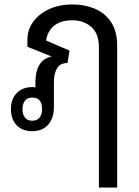

<svg xmlns="http://www.w3.org/2000/svg" viewBox="-20 -582 626 862"><path d="M424 260V-369Q424 -432 389.5 -461.5Q355 -491 305 -491Q253 -491 223 -466.5Q193 -442 187 -400L292 -355L283 -299Q249 -299 235.5 -274.5Q222 -250 222 -214V-103Q222 -51 196 -22Q170 7 125 7Q80 7 54.5 -20Q29 -47 29 -93Q29 -138 55.5 -164.5Q82 -191 125 -191Q132 -191 139 -190V-214Q139 -260 156 -289.5Q173 -319 210 -328V-329L103 -372V-404Q103 -448 128.5 -483.5Q154 -519 199.5 -540.5Q245 -562 306 -562Q360 -562 405.5 -543Q451 -524 478.5 -483Q506 -442 506 -378V260ZM125 -40Q146 -40 157.5 -54Q169 -68 169 -92Q169 -144 125 -144Q103 -144 92 -130Q81 -116 81 -92Q81 -68 92 -54Q103 -40 125 -40Z"/></svg>

Font: Noto Sans Thai Looped SemiCond
Style: Regular
Weight: 400
Width: 4
Designer: Sasikarn Vongin, Ben Mitchell
Foundry: The Fontpad Ltd
Version: Version 1.001